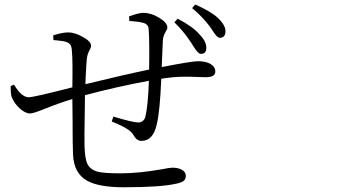

<svg xmlns="http://www.w3.org/2000/svg" viewBox="-20 -792 1540 833"><path d="M518.6 20.5Q407.2 20.5 356.4 -8.8Q300.8 -41 296.9 -120.1Q294.9 -156.2 294.9 -272.5Q293.9 -332 293.9 -362.3Q235.4 -344.7 168 -317.4Q124 -299.8 110.4 -299.8Q89.8 -299.8 65.9 -321.3Q42 -342.8 31.2 -370.1Q26.4 -379.9 26.4 -412.1Q26.4 -417 26.4 -418.9L41 -424.8Q73.2 -370.1 104.5 -370.1Q127 -370.1 293.9 -413.1Q295.9 -533.2 292 -569.3Q291 -589.8 285.2 -597.7Q281.2 -604.5 269 -609.4Q256.8 -614.3 223.6 -617.2Q215.8 -618.2 211.9 -618.2L210.9 -638.7Q251 -651.4 276.4 -651.4Q304.7 -651.4 338.9 -631.8Q375 -612.3 375 -593.8Q375 -585.9 369.1 -575.2Q358.4 -556.6 356.4 -534.2Q354.5 -515.6 351.6 -456.1Q350.6 -436.5 350.6 -426.8Q522.5 -468.8 627 -490.2Q628.9 -613.3 625 -666Q624 -687.5 599.6 -693.4Q582 -698.2 541 -701.2L540 -720.7Q543 -721.7 547.9 -723.6Q584 -736.3 601.6 -736.3Q635.7 -736.3 670.9 -714.8Q706.1 -693.4 706.1 -672.9Q706.1 -666 699.2 -655.3Q687.5 -635.7 686.5 -616.2Q685.5 -596.7 683.6 -547.9Q682.6 -517.6 681.6 -501Q811.5 -526.4 838.9 -526.4Q871.1 -526.4 891.6 -515.6Q914.1 -502.9 914.1 -481.4Q914.1 -457 872.1 -457Q860.4 -457 835.9 -458Q777.3 -460.9 730.5 -457Q728.5 -457 723.6 -456.1Q695.3 -453.1 679.7 -450.2Q673.8 -308.6 660.2 -252.9Q644.5 -180.7 593.8 -180.7Q574.2 -180.7 561.5 -202.1Q552.7 -220.7 525.4 -236.3Q509.8 -246.1 472.7 -261.7Q467.8 -263.7 464.8 -264.6L471.7 -286.1Q557.6 -260.7 579.1 -260.7Q602.5 -260.7 610.4 -284.2Q622.1 -331.1 626 -441.4Q486.3 -416 348.6 -378.9Q348.6 -355.5 347.7 -306.6Q345.7 -189.5 346.7 -157.2Q348.6 -102.5 359.4 -80.1Q372.1 -55.7 404.3 -46.9Q432.6 -40 502.9 -40Q582 -40 681.6 -57.6Q716.8 -64.5 727.5 -64.5Q752.9 -64.5 768.6 -55.7Q786.1 -45.9 786.1 -29.3Q786.1 -14.6 776.9 -7.3Q767.6 0 745.1 4.9Q675.8 20.5 518.6 20.5ZM849.6 -558.6Q838.9 -559.6 819.3 -590.8Q811.5 -602.5 807.6 -609.4Q774.4 -659.2 736.3 -695.3L751 -710.9Q816.4 -676.8 845.7 -642.6Q877 -610.4 875 -582Q874 -556.6 849.6 -558.6ZM932.6 -627.9Q921.9 -628.9 906.2 -653.3Q896.5 -668.9 889.6 -677.7Q857.4 -720.7 813.5 -756.8L827.1 -772.5Q895.5 -742.2 925.8 -713.9Q960.9 -679.7 958 -653.3Q957 -627.9 932.6 -627.9Z"/></svg>

Font: Bpmf GenYo Min R
Style: R
Weight: 400
Foundry: But Ko
Version: Version 1.320